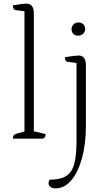

<svg xmlns="http://www.w3.org/2000/svg" viewBox="-20 -754 574 1044"><path d="M50 0Q50 -21 66 -26L113 -39V-693L65 -699Q50 -701 50 -725Q80 -730 96 -732Q112 -734 125 -734Q164 -734 164 -680V-40L228 -25Q228 -13 224.5 -8Q221 -3 211 0ZM283 270Q263 270 253.5 262Q244 254 244 242Q244 231 250 223Q307 223 338.5 204Q370 185 383 139.5Q396 94 396 13V-411L348 -418Q333 -419 333 -443Q365 -448 381 -450Q397 -452 408 -452Q447 -452 447 -399V-69Q447 29 426 105.5Q405 182 368 226Q331 270 283 270ZM405 -560Q388 -560 378.5 -570Q369 -580 369 -596Q369 -611 380 -621.5Q391 -632 405 -632Q423 -632 433 -622Q443 -612 443 -596Q443 -580 431.5 -570Q420 -560 405 -560Z"/></svg>

Font: Petrona ExtraLight
Style: Regular
Weight: 200
Designer: Ringo R. Seeber
Foundry: Ringo R. Seeber
Version: Version 2.001; ttfautohint (v1.8.3)